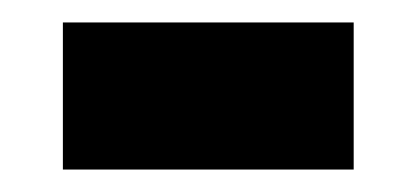

<svg xmlns="http://www.w3.org/2000/svg" viewBox="-20 -374 370 171"><path d="M36 -223H295V-354H36Z"/></svg>

Font: Noto Sans Kannada ExtraCondensed ExtraBold
Style: Regular
Weight: 800
Width: 2
Designer: Jelle Bosma - Monotype Design Team
Foundry: Monotype Imaging Inc.
Version: Version 2.005